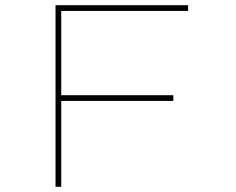

<svg xmlns="http://www.w3.org/2000/svg" viewBox="-20 -720 909 740"><path d="M194 0V-700H216V0ZM204 -331V-353H648V-331ZM209 -678V-700H705V-678Z"/></svg>

Font: Lexend Zetta Thin
Style: Regular
Weight: 250
Version: Version 1.007